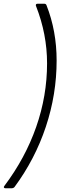

<svg xmlns="http://www.w3.org/2000/svg" viewBox="-52 -892 346 1024"><path d="M-23 112Q-29 112 -31 108.5Q-33 105 -29 100Q83 -49 141 -215Q199 -381 199 -554Q199 -710 140 -860L139 -864Q139 -872 148 -872H185Q193 -872 196 -864Q250 -727 250 -569Q250 -389 192.5 -216Q135 -43 25 106Q19 112 12 112Z"/></svg>

Font: Open Sauce Two Light Italic
Style: Regular
Weight: 300
Italic angle: -10°
Designer: Alfredo Marco Pradil
Foundry: Creative Sauce Fz LLC
Version: Version 1.477